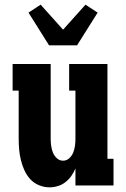

<svg xmlns="http://www.w3.org/2000/svg" viewBox="-20 -794 540 822"><path d="M192 8Q169 8 147 -1Q125 -10 109.5 -27Q94 -44 84.5 -65Q75 -86 69.5 -108.5Q64 -131 62 -154Q60 -177 60 -200V-406H34V-520H197V-200Q197 -185 199 -170Q201 -155 206.5 -141Q212 -127 223.5 -116.5Q235 -106 250 -106Q265 -106 276.5 -116.5Q288 -127 293.5 -141Q299 -155 301 -170Q303 -185 303 -200V-406H276V-520H440V-114H466V0H303V-73Q296 -56 285.5 -41Q275 -26 260.5 -14.5Q246 -3 228 2.5Q210 8 192 8ZM190 -600 102 -740 154 -774 250 -667 346 -774 398 -740 310 -600Z"/></svg>

Font: Iosevka Curly Slab Heavy
Style: Regular
Weight: 900
Monospace: yes
Designer: Belleve Invis
Foundry: Belleve Invis
Version: Version 22.1.2; ttfautohint (v1.8.4)